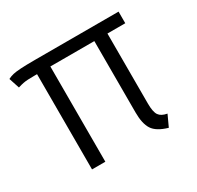

<svg xmlns="http://www.w3.org/2000/svg" viewBox="-123 -682 862 838"><g transform="rotate(-30 307.5 -263.5)"><path d="M566.7 -538.5V-480H476.9V-127.2Q476.9 -84.6 488.5 -67.9Q500 -51.3 529.2 -46.2L503.1 10.3Q448.2 -5.6 429.5 -34.9Q410.8 -64.1 410.8 -120V-480H189.2V0H122.1V-480H110.8Q88.2 -480 75.4 -479.2Q62.6 -478.5 52.1 -476.4Q41.5 -474.4 24.6 -469.2L7.2 -522.1Q20 -528.7 34.4 -532.1Q48.7 -535.4 74.4 -536.9Q100 -538.5 146.7 -538.5Z"/></g></svg>

Font: Fira Code Light
Style: Regular
Weight: 300
Monospace: yes
Designer: Carrois Corporate, Edenspiekermann AG, Nikita Prokopov
Foundry: Carrois Corporate, Edenspiekermann AG, Nikita Prokopov
Version: Version 6.000; ttfautohint (v1.8.2) -l 8 -r 50 -G 200 -x 14 